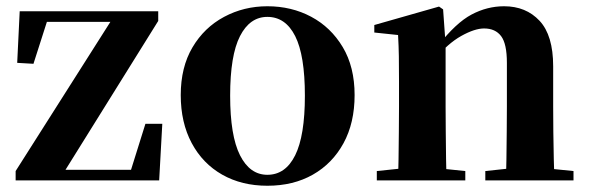

<svg xmlns="http://www.w3.org/2000/svg" viewBox="-20 -577 1882 614"><path d="M30 0V-30L345 -526V-496L337 -507H230H99L136 -526L87 -373L35 -376L43 -541H486V-510L177 -14L182 -53L184 -34H293H424L394 -18L445 -181H499L489 0Z M835 17Q753 17 690.5 -18.5Q628 -54 593 -119.5Q558 -185 558 -273Q558 -362 595.5 -425.5Q633 -489 696.5 -523Q760 -557 835 -557Q912 -557 975 -523.5Q1038 -490 1076 -426.5Q1114 -363 1114 -273Q1114 -184 1078.5 -119Q1043 -54 980.5 -18.5Q918 17 835 17ZM835 -18Q893 -18 924 -80.5Q955 -143 955 -271Q955 -400 924 -461.5Q893 -523 835 -523Q779 -523 747.5 -461.5Q716 -400 716 -271Q716 -143 747.5 -80.5Q779 -18 835 -18Z M1185 0V-30L1290 -41H1361L1468 -30V0ZM1253 0Q1254 -26 1254.5 -68Q1255 -110 1255.5 -156Q1256 -202 1256 -236V-316Q1256 -365 1255.5 -397Q1255 -429 1253 -465L1177 -473V-497L1384 -556L1397 -547L1405 -435V-432V-236Q1405 -202 1405.5 -156Q1406 -110 1406.5 -68Q1407 -26 1408 0ZM1532 0V-30L1635 -41H1705L1814 -30V0ZM1598 0Q1599 -26 1599.5 -67.5Q1600 -109 1600.5 -155Q1601 -201 1601 -236V-376Q1601 -437 1582.5 -461.5Q1564 -486 1528 -486Q1498 -486 1455 -462Q1412 -438 1369 -386L1365 -431H1381Q1438 -504 1488 -530.5Q1538 -557 1592 -557Q1662 -557 1705.5 -510.5Q1749 -464 1749 -365V-236Q1749 -201 1749.5 -155Q1750 -109 1751 -67.5Q1752 -26 1753 0Z"/></svg>

Font: Noto Serif KR ExtraLight ExtraBold
Style: Regular
Weight: 800
Version: Version 2.003-H1;hotconv 1.1.1;makeotfexe 2.6.0